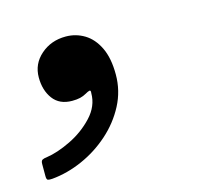

<svg xmlns="http://www.w3.org/2000/svg" viewBox="-106 -182 420 397"><g transform="rotate(-15 104.0 16.5)"><path d="M-11.5 -54Q-11.5 -26.5 2.2 -8Q16 10.5 43 10.5Q53 10.5 60.2 8.8Q67.5 7 73.5 3.5Q78.5 0.5 82.2 -0.5Q86 -1.5 85 5.5Q85 33 64 55.5Q43 78 14.2 92Q-14.5 106 -38.5 109.5Q-44 110 -47.5 111.8Q-51 113.5 -51 120.5V146.5Q-51 154 -48 155Q-45 156 -38.5 155.5Q-5.5 152.5 26.8 138.2Q59 124 85.5 100.5Q112 77 128 46.5Q144 16 144 -19Q144 -54 133 -76.8Q122 -99.5 103.8 -110.5Q85.5 -121.5 64 -121.5Q32.5 -121.5 10.5 -102.2Q-11.5 -83 -11.5 -54Z"/></g></svg>

Font: Besley Medium
Style: Italic
Weight: 500
Italic angle: -13°
Designer: Owen Earl
Foundry: indestructible type*
Version: Version 2.001